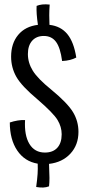

<svg xmlns="http://www.w3.org/2000/svg" viewBox="-20 -795 395 881"><path d="M205 -43Q207 0 207 21.5Q207 43 205 60Q192 65 178 65.5Q164 66 146 63Q151 27 152.5 3.5Q154 -20 153 -44Q93 -54 59 -104.5Q25 -155 25 -233Q43 -239 61 -242Q79 -245 95 -244Q91 -174 115 -134.5Q139 -95 186 -95Q223 -95 243 -117Q263 -139 263 -179Q263 -213 244 -244.5Q225 -276 152 -339Q79 -400 55 -442.5Q31 -485 31 -535Q31 -596 63.5 -635Q96 -674 154 -681Q150 -708 148.5 -729.5Q147 -751 148 -768Q160 -773 174.5 -774.5Q189 -776 208 -774Q206 -748 206 -725Q206 -702 207 -681Q259 -675 289 -638.5Q319 -602 330 -531Q317 -524 301 -520Q285 -516 265 -515Q257 -576 237 -603Q217 -630 181 -630Q147 -630 127.5 -608Q108 -586 108 -547Q108 -507 130.5 -470.5Q153 -434 216 -383Q290 -322 315 -280.5Q340 -239 340 -190Q340 -130 303 -90Q266 -50 205 -43Z"/></svg>

Font: Atma
Style: Regular
Weight: 400
Designer: Gregori Vincens, Jeremie Hornus, Riccardo Olocco, Yoann Minet.
Foundry: black foundry
Version: Version 1.102;PS 1.100;hotconv 1.0.86;makeotf.lib2.5.63406